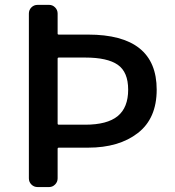

<svg xmlns="http://www.w3.org/2000/svg" viewBox="-20 -756 708 776"><path d="M131.8 0Q117.2 0 106.9 -10.3Q96.7 -20.5 96.7 -35.2V-701.2Q96.7 -715.8 106.9 -726.1Q117.2 -736.3 131.8 -736.3H178.7Q192.4 -736.3 202.6 -726.1Q212.9 -715.8 212.9 -701.2V-620.1Q212.9 -616.2 217.8 -616.2H335.9Q613.3 -616.2 613.3 -393.6Q613.3 -277.3 537.1 -218.3Q460.9 -159.2 335.9 -159.2H217.8Q212.9 -159.2 212.9 -154.3V-35.2Q212.9 -20.5 202.6 -10.3Q192.4 0 178.7 0ZM212.9 -256.8Q212.9 -252 217.8 -252H324.2Q413.1 -252 455.6 -286.6Q498 -321.3 498 -393.6Q498 -464.8 456.1 -494.1Q414.1 -523.4 324.2 -523.4H217.8Q212.9 -523.4 212.9 -518.6Z"/></svg>

Font: Gen Jyuu GothicL Medium
Style: Regular
Weight: 500
Designer: [Source Han Sans]
Ryoko NISHIZUKA  (kana & ideographs); Paul D. Hunt (Latin, Greek & Cyrillic); Wenlong ZHANG  (bopomofo
Version: Version 1.002.20150607